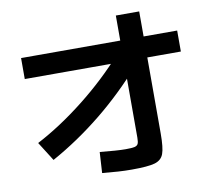

<svg xmlns="http://www.w3.org/2000/svg" viewBox="-87 -882 1111 1011"><g transform="rotate(-10 469.0 -377.0)"><path d="M563.4 -578.7 654.2 -510.9Q540 -380.2 410.7 -275.3Q281.4 -170.5 140.6 -92.6L76.3 -194.3Q204.9 -261.9 332.4 -362.5Q460 -463 563.4 -578.7ZM380.5 19.9 387.2 -91.5Q432.8 -87 467.5 -84.6Q502.2 -82.2 524 -82.2Q558.4 -82.2 572.4 -85.5Q586.4 -88.9 591 -98.7Q595.6 -108.6 595.6 -131.9V-784.4H720.5V-131.9Q720.5 -55 708.7 -23.4Q697 8.3 661 18.7Q625.1 29.1 537.5 29.1Q501.5 29.1 465.4 26.8Q429.2 24.4 380.5 19.9ZM65.3 -650.5H899.9V-538.3H65.3Z"/></g></svg>

Font: Pretendard JP Variable
Style: Regular
Weight: 400
Designer: Base glyphs from Inter by Rasmus Andersson; Hangul glyphs from Noto Sans CJK(Source Han Sans) by Jang Soo-young and Kang
Foundry: Kil Hyung-jin
Version: Version 1.307;Glyphs 3.2 (3192)